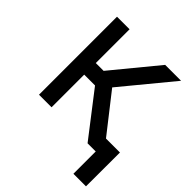

<svg xmlns="http://www.w3.org/2000/svg" viewBox="-194 -670 950 950"><g transform="rotate(45 281.0 -195.0)"><path d="M77.1 0V-545.9H165V-309.6H219.7L414.1 -545.9H525.4L307.6 -281.7L528.3 0H417L240.7 -228.5H165V0ZM474.1 156.2V0H437.5V-81.1H562.5L562 156.2Z"/></g></svg>

Font: Inter Variable
Style: Regular
Weight: 400
Designer: Rasmus Andersson
Foundry: rsms
Version: Version 4.001;git-9221beed3